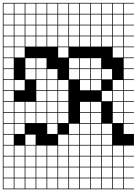

<svg xmlns="http://www.w3.org/2000/svg" viewBox="-20 -1025 963 1352"><path d="M0 307.7V-1004.8H923.1V-1000H851V-927.9H923.1V-923.1H851V-851H923.1V-846.2H851V-774H923.1V-769.2H851V-697.1H923.1V-692.3H851V-620.2H923.1V-615.4H851V-543.3H923.1V-538.5H851V-466.3H923.1V-461.5H851V-389.4H923.1V-384.6H851V-312.5H923.1V-307.7H851V-235.6H923.1V-230.8H851V-158.7H923.1V-153.8H851V-81.7H923.1V0H851V72.1H923.1V76.9H851V149H923.1V153.8H851V226H923.1V230.8H851V302.9H923.1V307.7ZM774 -927.9H846.2V-1000H774ZM4.8 -927.9H76.9V-1000H4.8ZM81.7 -927.9H153.8V-1000H81.7ZM543.3 -927.9H615.4V-1000H543.3ZM158.7 -927.9H230.8V-1000H158.7ZM697.1 -927.9H769.2V-1000H697.1ZM389.4 -927.9H461.5V-1000H389.4ZM466.3 -927.9H538.5V-1000H466.3ZM235.6 -927.9H307.7V-1000H235.6ZM312.5 -927.9H384.6V-1000H312.5ZM620.2 -927.9H692.3V-1000H620.2ZM235.6 -851H307.7V-923.1H235.6ZM389.4 -851H461.5V-923.1H389.4ZM4.8 -851H76.9V-923.1H4.8ZM620.2 -851H692.3V-923.1H620.2ZM697.1 -851H769.2V-923.1H697.1ZM312.5 -851H384.6V-923.1H312.5ZM158.7 -851H230.8V-923.1H158.7ZM543.3 -851H615.4V-923.1H543.3ZM81.7 -851H153.8V-923.1H81.7ZM466.3 -851H538.5V-923.1H466.3ZM774 -851H846.2V-923.1H774ZM235.6 -774H307.7V-846.2H235.6ZM389.4 -774H461.5V-846.2H389.4ZM4.8 -774H76.9V-846.2H4.8ZM697.1 -774H769.2V-846.2H697.1ZM620.2 -774H692.3V-846.2H620.2ZM312.5 -774H384.6V-846.2H312.5ZM543.3 -774H615.4V-846.2H543.3ZM158.7 -774H230.8V-846.2H158.7ZM466.3 -774H538.5V-846.2H466.3ZM81.7 -774H153.8V-846.2H81.7ZM774 -774H846.2V-846.2H774ZM543.3 -697.1H615.4V-769.2H543.3ZM81.7 -697.1H153.8V-769.2H81.7ZM466.3 -697.1H538.5V-769.2H466.3ZM158.7 -697.1H230.8V-769.2H158.7ZM620.2 -697.1H692.3V-769.2H620.2ZM4.8 -697.1H76.9V-769.2H4.8ZM389.4 -697.1H461.5V-769.2H389.4ZM235.6 -697.1H307.7V-769.2H235.6ZM697.1 -697.1H769.2V-769.2H697.1ZM774 -697.1H846.2V-769.2H774ZM312.5 -697.1H384.6V-769.2H312.5ZM81.7 -620.2H153.8V-692.3H81.7ZM4.8 -620.2H76.9V-692.3H4.8ZM389.4 -620.2H461.5V-692.3H389.4ZM774 -620.2H846.2V-692.3H774ZM543.3 -543.3H615.4V-615.4H543.3ZM158.7 -543.3H230.8V-615.4H158.7ZM620.2 -543.3H692.3V-615.4H620.2ZM466.3 -543.3H538.5V-615.4H466.3ZM4.8 -543.3H76.9V-615.4H4.8ZM235.6 -543.3H307.7V-615.4H235.6ZM543.3 -466.3H615.4V-538.5H543.3ZM158.7 -466.3H230.8V-538.5H158.7ZM620.2 -466.3H692.3V-538.5H620.2ZM466.3 -466.3H538.5V-538.5H466.3ZM235.6 -466.3H307.7V-538.5H235.6ZM4.8 -466.3H76.9V-538.5H4.8ZM697.1 -466.3H769.2V-538.5H697.1ZM312.5 -466.3H384.6V-538.5H312.5ZM461.5 -461.5H389.4V-389.4H461.5ZM81.7 -389.4H153.8V-461.5H81.7ZM543.3 -389.4H615.4V-461.5H543.3ZM620.2 -389.4H692.3V-461.5H620.2ZM312.5 -389.4H384.6V-461.5H312.5ZM774 -389.4H846.2V-461.5H774ZM4.8 -389.4H76.9V-461.5H4.8ZM235.6 -389.4H307.7V-461.5H235.6ZM697.1 -312.5H769.2V-384.6H697.1ZM312.5 -312.5H384.6V-384.6H312.5ZM389.4 -312.5H461.5V-384.6H389.4ZM235.6 -312.5H307.7V-384.6H235.6ZM774 -312.5H846.2V-384.6H774ZM4.8 -312.5H76.9V-384.6H4.8ZM774 -235.6H846.2V-307.7H774ZM81.7 -235.6H153.8V-307.7H81.7ZM312.5 -235.6H384.6V-307.7H312.5ZM543.3 -235.6H615.4V-307.7H543.3ZM620.2 -235.6H692.3V-307.7H620.2ZM158.7 -235.6H230.8V-307.7H158.7ZM389.4 -235.6H461.5V-307.7H389.4ZM235.6 -235.6H307.7V-307.7H235.6ZM4.8 -235.6H76.9V-307.7H4.8ZM774 -158.7H846.2V-230.8H774ZM235.6 -158.7H307.7V-230.8H235.6ZM312.5 -158.7H384.6V-230.8H312.5ZM389.4 -158.7H461.5V-230.8H389.4ZM158.7 -158.7H230.8V-230.8H158.7ZM620.2 -158.7H692.3V-230.8H620.2ZM81.7 -158.7H153.8V-230.8H81.7ZM543.3 -158.7H615.4V-230.8H543.3ZM4.8 -158.7H76.9V-230.8H4.8ZM697.1 -81.7H769.2V-153.8H697.1ZM466.3 -81.7H538.5V-153.8H466.3ZM81.7 -81.7H153.8V-153.8H81.7ZM312.5 -81.7H384.6V-153.8H312.5ZM620.2 -81.7H692.3V-153.8H620.2ZM543.3 -81.7H615.4V-153.8H543.3ZM4.8 -81.7H76.9V-153.8H4.8ZM697.1 -4.8H769.2V-76.9H697.1ZM389.4 -4.8H461.5V-76.9H389.4ZM158.7 -4.8H230.8V-76.9H158.7ZM620.2 -4.8H692.3V-76.9H620.2ZM543.3 -4.8H615.4V-76.9H543.3ZM4.8 -4.8H76.9V-76.9H4.8ZM466.3 -4.8H538.5V-76.9H466.3ZM389.4 72.1H461.5V0H389.4ZM697.1 72.1H769.2V0H697.1ZM543.3 72.1H615.4V0H543.3ZM4.8 72.1H76.9V0H4.8ZM620.2 72.1H692.3V0H620.2ZM312.5 72.1H384.6V0H312.5ZM158.7 72.1H230.8V0H158.7ZM774 72.1H846.2V0H774ZM81.7 72.1H153.8V0H81.7ZM235.6 72.1H307.7V0H235.6ZM466.3 72.1H538.5V0H466.3ZM158.7 149H230.8V76.9H158.7ZM4.8 149H76.9V76.9H4.8ZM620.2 149H692.3V76.9H620.2ZM543.3 149H615.4V76.9H543.3ZM312.5 149H384.6V76.9H312.5ZM774 149H846.2V76.9H774ZM81.7 149H153.8V76.9H81.7ZM389.4 149H461.5V76.9H389.4ZM235.6 149H307.7V76.9H235.6ZM466.3 149H538.5V76.9H466.3ZM697.1 149H769.2V76.9H697.1ZM158.7 226H230.8V153.8H158.7ZM697.1 226H769.2V153.8H697.1ZM466.3 226H538.5V153.8H466.3ZM81.7 226H153.8V153.8H81.7ZM389.4 226H461.5V153.8H389.4ZM774 226H846.2V153.8H774ZM235.6 226H307.7V153.8H235.6ZM312.5 226H384.6V153.8H312.5ZM543.3 226H615.4V153.8H543.3ZM620.2 226H692.3V153.8H620.2ZM4.8 226H76.9V153.8H4.8ZM466.3 302.9H538.5V230.8H466.3ZM697.1 302.9H769.2V230.8H697.1ZM81.7 302.9H153.8V230.8H81.7ZM389.4 302.9H461.5V230.8H389.4ZM774 302.9H846.2V230.8H774ZM235.6 302.9H307.7V230.8H235.6ZM312.5 302.9H384.6V230.8H312.5ZM543.3 302.9H615.4V230.8H543.3ZM620.2 302.9H692.3V230.8H620.2ZM4.8 302.9H76.9V230.8H4.8ZM158.7 302.9H230.8V230.8H158.7Z"/></svg>

Font: Jacquarda Bastarda 9 Charted
Style: Regular
Weight: 400
Designer: Sarah Cadigan-Fried
Version: Version 1.000; ttfautohint (v1.8.4.7-5d5b)